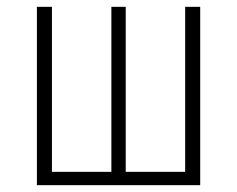

<svg xmlns="http://www.w3.org/2000/svg" viewBox="-20 -542 694 562"><path d="M566 -522V0H88V-522H132V-39H306V-522H348V-39H522V-522Z"/></svg>

Font: Fira Sans Extra Condensed ExtraLight
Style: Regular
Weight: 275
Width: 1
Designer: Carrois Corporate & Edenspiekermann AG
Foundry: Carrois Corporate GbR & Edenspiekermann AG
Version: Version 4.203